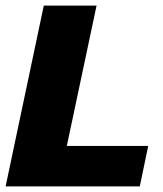

<svg xmlns="http://www.w3.org/2000/svg" viewBox="-31 -664 580 684"><path d="M-11 0 125 -644H313L207 -144H497L467 0Z"/></svg>

Font: Kanit
Style: Bold Italic
Weight: 700
Italic angle: -12°
Designer: Katatrad Team
Foundry: CadsonDemak
Version: Version 2.000; ttfautohint (v1.8.3)